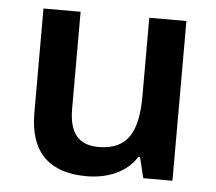

<svg xmlns="http://www.w3.org/2000/svg" viewBox="-45 -591 731 649"><g transform="rotate(5 321.0 -266.0)"><path d="M562 -542H436V-277C436 -158 404 -92 303 -92C234 -92 203 -132 203 -213V-542H77V-188C77 -50 149 10 271 10C339 10 405 -14 440 -70H446L463 0H562Z"/></g></svg>

Font: Noto Sans Arabic UI SmBd
Style: Regular
Weight: 600
Designer: Monotype Design Team, Nadine Chahine and Nizar Qandah
Foundry: Monotype Imaging Inc.
Version: Version 2.010